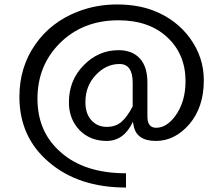

<svg xmlns="http://www.w3.org/2000/svg" viewBox="-20 -660 980 861"><path d="M575 -183V-289Q575 -373 516 -373Q456 -373 410 -324Q363 -275 363 -202Q363 -150 390 -120.5Q417 -91 459 -91Q498 -91 524 -113Q550 -135 575 -183ZM641 -290V-138Q641 -87 680 -87Q727 -87 766 -140Q812 -203 812 -296Q812 -416 731 -492Q649 -569 511 -569Q351 -569 248 -466Q148 -366 148 -217Q148 -67 254 24Q360 117 545 117V181Q331 181 198 66Q67 -46 67 -226Q67 -359 138.5 -461Q210 -563 332 -609Q413 -640 505 -640Q596 -640 667 -613Q771 -573 832.5 -488Q894 -403 894 -300Q894 -179 829 -103Q764 -28 679 -28Q591 -28 579 -98L576 -114Q536 -28 458 -28Q384 -28 336 -77Q289 -127 289 -201Q289 -300 355 -367Q421 -435 512 -435Q573 -435 607 -398Q641 -361 641 -290Z"/></svg>

Font: Karla Neue
Style: Regular
Weight: 400
Designer: Jonathan Pinhorn
Foundry: PYRS Fontlab Ltd. / Made with FontLab
Version: Version 1.000;PS 001.001;hotconv 1.0.56